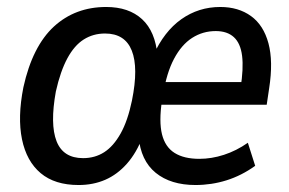

<svg xmlns="http://www.w3.org/2000/svg" viewBox="-20 -521 828 550"><path d="M205 9Q137 9 96.5 -25Q56 -59 43 -122Q30 -185 47 -271Q60 -330 82 -373.5Q104 -417 134.5 -445Q165 -473 202.5 -487Q240 -501 284 -501Q349 -501 387 -466Q425 -431 431 -362H419Q450 -431 499.5 -466Q549 -501 611 -501Q663 -501 699 -475Q735 -449 749 -397Q763 -345 751 -268L744 -221H428L438 -286H686L669 -268Q678 -325 673.5 -361Q669 -397 650 -414.5Q631 -432 598 -432Q561 -432 530.5 -412.5Q500 -393 478.5 -352.5Q457 -312 447 -249L444 -233Q435 -173 444 -136.5Q453 -100 480 -83Q507 -66 551 -66Q586 -66 621.5 -77.5Q657 -89 690 -112L711 -46Q672 -18 629 -4.5Q586 9 540 9Q469 9 426 -26Q383 -61 377 -130H389Q371 -83 343.5 -52Q316 -21 281.5 -6Q247 9 205 9ZM218 -68Q252 -68 278.5 -85Q305 -102 325.5 -138.5Q346 -175 358 -233Q377 -327 357.5 -376Q338 -425 281 -425Q247 -425 220 -408Q193 -391 173 -354Q153 -317 140 -259Q123 -165 142 -116.5Q161 -68 218 -68Z"/></svg>

Font: Nunito Sans 10pt Condensed SemiBold
Style: Italic
Weight: 600
Width: 3
Italic angle: -9°
Designer: Vernon Adams
Foundry: Vernon Adams
Version: Version 3.101;gftools[0.9.27]